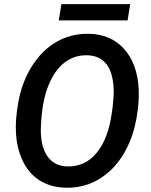

<svg xmlns="http://www.w3.org/2000/svg" viewBox="-20 -881 715 911"><path d="M292.5 9.8Q223.1 8.3 170.7 -23.4Q118.2 -55.2 88.9 -115.5Q59.6 -175.8 55.7 -252.4Q52.2 -313.5 66.7 -395Q81.1 -476.6 117.9 -543.7Q154.8 -610.8 206.1 -653.3Q290.5 -722.7 401.4 -720.7Q506.8 -718.8 569.6 -647.9Q632.3 -577.1 638.2 -456.5Q641.1 -396 627.2 -317.6Q613.3 -239.3 579.3 -173.6Q545.4 -107.9 495.1 -64Q408.2 12.2 292.5 9.8ZM514.6 -374.5 519 -426.3Q522 -479.5 509.8 -524.7Q497.6 -569.8 468.5 -593.5Q439.5 -617.2 395 -618.7Q333.5 -620.6 285.9 -584Q238.3 -547.4 208.7 -472.7Q179.2 -397.9 174.3 -285.2Q169.4 -195.8 201.7 -144.5Q233.9 -93.3 298.3 -91.3Q382.8 -88.9 437.7 -154.8Q492.7 -220.7 509.8 -340.3ZM585.4 -784.2H258.8L271.5 -861.3H597.7Z"/></svg>

Font: Roboto Medium
Style: Italic
Weight: 500
Italic angle: -12°
Designer: Google
Version: Version 2.134; 2016